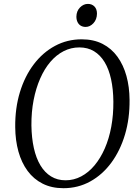

<svg xmlns="http://www.w3.org/2000/svg" viewBox="-20 -954 714 984"><path d="M305 10.5Q244.5 10.5 198.5 -12.8Q152.5 -36 121.5 -78Q90.5 -120 74.5 -177.2Q58.5 -234.5 58 -302.5Q57 -399.5 82 -481.5Q107 -563.5 153 -624.2Q199 -685 261.8 -718.8Q324.5 -752.5 398.5 -752.5Q460 -752.5 505.8 -729Q551.5 -705.5 582 -663.2Q612.5 -621 628 -564.8Q643.5 -508.5 644 -442.5Q645 -346.5 620.5 -264.2Q596 -182 550.5 -120.2Q505 -58.5 442.5 -24Q380 10.5 305 10.5ZM316 -30Q358.5 -30 396.2 -50Q434 -70 464.5 -106.5Q495 -143 517 -193.2Q539 -243.5 550.2 -304.2Q561.5 -365 561 -433Q560.5 -497 549.2 -548.2Q538 -599.5 516 -635.8Q494 -672 461.8 -691.5Q429.5 -711 386.5 -711Q344 -711 306.2 -691.8Q268.5 -672.5 238 -636.8Q207.5 -601 185.8 -551.2Q164 -501.5 152.2 -440.8Q140.5 -380 141 -311Q142 -247 153.5 -195.2Q165 -143.5 187.2 -106.5Q209.5 -69.5 241.8 -49.8Q274 -30 316 -30ZM419 -816Q405 -816 394.2 -822.2Q383.5 -828.5 377.5 -840.5Q371.5 -852.5 371.5 -869Q372 -897.5 390 -915.8Q408 -934 430.5 -934Q451 -934 464 -920.8Q477 -907.5 477 -884Q476.5 -854 458.8 -835Q441 -816 419 -816Z"/></svg>

Font: Merriweather 60pt Light
Style: Italic
Weight: 300
Italic angle: -7.8°
Version: Version 2.101